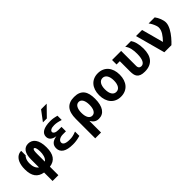

<svg xmlns="http://www.w3.org/2000/svg" viewBox="140 -1969 3333 3333"><g transform="rotate(-45 1806.0 -302.5)"><path d="M230 0Q130.9 -16.1 81.3 -83.3Q31.7 -150.4 31.7 -275.9Q31.7 -326.7 39.6 -366.9Q47.4 -407.2 60.5 -437.5Q73.7 -467.8 91.6 -489Q109.4 -510.3 129.9 -523.4Q150.4 -536.6 172.1 -542.2Q193.8 -547.9 214.8 -546.9V-435.1Q209.5 -435.1 200.2 -422.6Q190.9 -410.2 182.6 -393.6Q162.1 -351.6 162.1 -289.6Q162.1 -231.9 179 -190.9Q195.8 -149.9 230 -125V-316.4Q230 -434.6 271 -493.2Q312 -551.8 388.7 -551.8Q427.7 -551.8 461.2 -535.6Q494.6 -519.5 518.8 -486.1Q543 -452.6 556.6 -400.9Q570.3 -349.1 570.3 -278.3Q570.3 -151.4 522.5 -82.5Q474.6 -13.7 372.6 0V208H230ZM372.6 -125Q393.1 -137.2 406.5 -158.2Q419.9 -179.2 427.7 -204.6Q435.5 -230 438.5 -257.6Q441.4 -285.2 440.9 -311Q440.4 -336.9 437 -358.4Q433.6 -379.9 428.7 -393.6Q422.9 -409.7 414.8 -416.5Q406.7 -423.3 398.9 -421.9Q384.8 -419.4 378.7 -392.3Q372.6 -365.2 372.6 -316.4Z M969.2 -813.5H1106.9L927.2 -629.9H831.1ZM930.2 10.7Q802.7 10.7 738.8 -30.8Q674.8 -72.3 674.8 -150.9Q674.8 -211.4 713.1 -247.8Q751.5 -284.2 827.1 -294.9Q759.3 -304.7 725.1 -335.7Q690.9 -366.7 690.9 -416.5Q690.9 -448.7 706.1 -474.9Q721.2 -501 751.7 -519Q782.2 -537.1 828.1 -546.9Q874 -556.6 935.5 -556.6Q956.1 -556.6 972.9 -555.4Q989.7 -554.2 1007.3 -551.5Q1024.9 -548.8 1044.9 -544.2Q1064.9 -539.6 1091.3 -533.2V-428.2Q1065.4 -436.5 1043.9 -442.1Q1022.5 -447.8 1003.9 -451.4Q985.4 -455.1 968.8 -456.5Q952.1 -458 936.5 -458Q880.4 -458 851.8 -441.7Q823.2 -425.3 823.2 -401.4Q823.2 -377.4 851.1 -362.1Q878.9 -346.7 930.2 -346.7H1003.9V-237.8H930.2Q900.4 -237.8 877.4 -231.4Q854.5 -225.1 838.6 -214.4Q822.8 -203.6 814.5 -189.2Q806.2 -174.8 806.2 -158.7Q806.2 -144 813.5 -131.1Q820.8 -118.2 837.9 -108.6Q855 -99.1 882.3 -93.8Q909.7 -88.4 950.2 -88.4Q969.7 -88.4 987.8 -89.8Q1005.9 -91.3 1024.9 -95.5Q1043.9 -99.6 1065.2 -106.4Q1086.4 -113.3 1112.3 -123.5V-16.6Q1081.1 -7.8 1055.2 -2.4Q1029.3 2.9 1007.3 5.9Q985.4 8.8 966.6 9.8Q947.8 10.7 930.2 10.7Z M1277.3 -269.5Q1277.3 -416.5 1338.6 -488.3Q1399.9 -560.1 1524.9 -560.1Q1590.8 -560.1 1636 -541Q1681.2 -522 1709.2 -485.8Q1737.3 -449.7 1749.8 -397.5Q1762.2 -345.2 1762.2 -279.3Q1762.2 -207.5 1748.8 -152.6Q1735.4 -97.7 1710 -60.5Q1684.6 -23.4 1647.9 -4.6Q1611.3 14.2 1564.9 14.2Q1539.6 14.2 1518.8 8.5Q1498 2.9 1480.7 -8.5Q1463.4 -20 1448.5 -37.1Q1433.6 -54.2 1419.9 -77.1V208H1277.3ZM1520 -105Q1566.4 -105 1592.8 -149.9Q1606 -172.4 1612.5 -203.4Q1619.1 -234.4 1619.1 -273.4Q1619.1 -313.5 1612.3 -345Q1605.5 -376.5 1592.8 -398.2Q1580.1 -419.9 1561.8 -431.4Q1543.5 -442.9 1520 -442.9Q1496.6 -442.9 1478 -431.4Q1459.5 -419.9 1446.5 -397.9Q1433.6 -376 1426.8 -344.7Q1419.9 -313.5 1419.9 -273.9Q1419.9 -234.4 1426.8 -203.1Q1433.6 -171.9 1446.5 -149.9Q1459.5 -127.9 1478 -116.5Q1496.6 -105 1520 -105Z M2106.9 14.2Q2048.8 14.2 2002.2 -5.9Q1955.6 -25.9 1922.6 -63.2Q1889.6 -100.6 1871.8 -153.8Q1854 -207 1854 -272.9Q1854 -338.9 1871.8 -392.1Q1889.6 -445.3 1922.6 -482.7Q1955.6 -520 2002.2 -540Q2048.8 -560.1 2106.9 -560.1Q2165 -560.1 2211.9 -540Q2258.8 -520 2291.7 -482.7Q2324.7 -445.3 2342.5 -392.1Q2360.4 -338.9 2360.4 -272.9Q2360.4 -207 2342.5 -153.8Q2324.7 -100.6 2291.7 -63.2Q2258.8 -25.9 2211.9 -5.9Q2165 14.2 2106.9 14.2ZM2106.9 -102.1Q2132.8 -102.1 2153.3 -113.5Q2173.8 -125 2188 -147Q2202.1 -168.9 2209.7 -200.7Q2217.3 -232.4 2217.3 -272.9Q2217.3 -313 2209.7 -344.7Q2202.1 -376.5 2188 -398.4Q2173.8 -420.4 2153.3 -432.1Q2132.8 -443.8 2106.9 -443.8Q2081.1 -443.8 2060.8 -432.1Q2040.5 -420.4 2026.4 -398.4Q2012.2 -376.5 2004.6 -344.7Q1997.1 -313 1997.1 -272.9Q1997.1 -232.4 2004.6 -200.7Q2012.2 -168.9 2026.4 -147Q2040.5 -125 2060.8 -113.5Q2081.1 -102.1 2106.9 -102.1Z M2706.1 0Q2647 0 2611.6 -14.4Q2576.2 -28.8 2557.1 -53.7Q2538.1 -78.6 2532 -112.3Q2525.9 -146 2525.9 -185.1V-437H2445.3V-546.9H2668.5V-178.2Q2668.5 -160.2 2673.3 -147.2Q2678.2 -134.3 2686.5 -126Q2694.8 -117.7 2706.3 -113.8Q2717.8 -109.9 2730.5 -109.9Q2776.4 -109.9 2803 -159.4Q2829.6 -209 2830.6 -312.5Q2831.1 -346.2 2828.1 -379.4Q2825.2 -412.6 2818.1 -443.1Q2811 -473.6 2798.8 -500.2Q2786.6 -526.9 2768.1 -546.9H2910.2Q2923.3 -528.8 2935.1 -503.2Q2946.8 -477.5 2955.1 -445.8Q2963.4 -414.1 2968.3 -377.2Q2973.1 -340.3 2973.1 -300.3Q2973.1 -231.9 2958 -176.5Q2942.9 -121.1 2910.6 -82Q2878.4 -43 2827.6 -21.5Q2776.9 0 2706.1 0Z M3033.2 -546.9H3182.6L3291.5 -144Q3319.3 -172.9 3342.5 -200.9Q3365.7 -229 3382.6 -256.8Q3399.4 -284.7 3408.9 -312.7Q3418.5 -340.8 3418.5 -370.1Q3418.5 -381.3 3416.5 -393.6Q3414.6 -405.8 3407.7 -425.3Q3401.9 -441.9 3394.5 -458.7Q3387.2 -475.6 3378.7 -491.5Q3370.1 -507.3 3360.8 -521.5Q3351.6 -535.6 3342.3 -546.9H3492.2Q3508.3 -525.4 3522.5 -499.8Q3536.6 -474.1 3546.9 -447.3Q3557.1 -420.4 3563 -394Q3568.8 -367.7 3568.8 -345.2Q3568.8 -315.4 3558.6 -283.4Q3548.3 -251.5 3531.5 -219.2Q3514.6 -187 3492.7 -155.8Q3470.7 -124.5 3447 -96.2Q3423.3 -67.9 3399.7 -43.2Q3376 -18.6 3356 0H3182.1Z"/></g></svg>

Font: Hack
Style: Bold
Weight: 700
Monospace: yes
Designer: Christopher Simpkins
Foundry: Christopher Simpkins
Version: Version 2.017